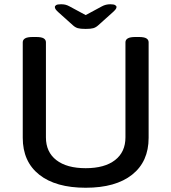

<svg xmlns="http://www.w3.org/2000/svg" viewBox="-20 -876 806 903"><path d="M383 7Q242 7 164.5 -54.5Q87 -116 87 -228V-677Q87 -689 98 -695.5Q109 -702 134 -702H150Q175 -702 185.5 -695.5Q196 -689 196 -677V-230Q196 -161 245 -123Q294 -85 383 -85Q472 -85 521 -123Q570 -161 570 -230V-677Q570 -689 581 -695.5Q592 -702 617 -702H633Q658 -702 668.5 -695.5Q679 -689 679 -677V-228Q679 -116 601.5 -54.5Q524 7 383 7ZM499 -856Q515 -856 521.5 -852Q528 -848 528 -843Q528 -838 524 -832.5Q520 -827 510 -818L442 -757Q431 -747 419 -743.5Q407 -740 383 -740Q358 -740 346 -743.5Q334 -747 323 -757L255 -818Q245 -827 241.5 -832.5Q238 -838 238 -843Q238 -848 244 -852Q250 -856 267 -856Q278 -856 287 -854Q296 -852 307 -846L383 -805L459 -846Q477 -856 499 -856Z"/></svg>

Font: Asap Semi Expanded Medium
Style: Regular
Weight: 500
Width: 6
Designer: Pablo Cosgaya
Foundry: Omnibus-Type
Version: Version 3.001; ttfautohint (v1.8.4.7-5d5b)